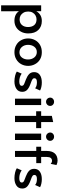

<svg xmlns="http://www.w3.org/2000/svg" viewBox="1149 -1936 1030 3368"><g transform="rotate(90 1664.0 -252.0)"><path d="M73.2 -459Q98.6 -459 176.8 -459Q176.8 -437.5 176.8 -374Q232.4 -470.7 348.6 -470.7Q446.3 -470.7 505.9 -409.2Q566.4 -347.7 566.4 -232.4Q566.4 -160.2 536.1 -105.5Q506.8 -49.8 456.1 -19.5Q406.2 9.8 343.8 9.8Q286.1 9.8 243.2 -10.7Q201.2 -31.2 176.8 -69.3Q177.7 35.2 177.7 243.2Q151.4 243.2 73.2 243.2Q73.2 67.4 73.2 -459ZM418.9 -122.1Q454.1 -164.1 454.1 -228.5Q454.1 -296.9 419.9 -337.9Q384.8 -377.9 319.3 -377.9Q283.2 -377.9 252 -360.4Q219.7 -342.8 201.2 -309.6Q182.6 -278.3 182.6 -235.4Q182.6 -232.4 182.6 -227.5Q182.6 -184.6 201.2 -151.4Q219.7 -118.2 251 -98.6Q282.2 -81.1 319.3 -81.1Q383.8 -81.1 418.9 -122.1Z M769.5 -22.5Q713.9 -53.7 684.6 -109.4Q654.3 -164.1 654.3 -231.4Q654.3 -296.9 683.6 -351.6Q712.9 -407.2 768.6 -439.5Q823.2 -470.7 895.5 -470.7Q967.8 -470.7 1021.5 -439.5Q1076.2 -407.2 1105.5 -351.6Q1135.7 -296.9 1135.7 -231.4Q1135.7 -164.1 1105.5 -109.4Q1075.2 -53.7 1020.5 -22.5Q966.8 9.8 895.5 9.8Q824.2 9.8 769.5 -22.5ZM989.3 -121.1Q1023.4 -164.1 1023.4 -228.5Q1023.4 -293.9 987.3 -338.9Q951.2 -382.8 892.6 -382.8Q835 -382.8 800.8 -338.9Q766.6 -294.9 766.6 -228.5Q766.6 -165 803.7 -121.1Q840.8 -78.1 898.4 -78.1Q956.1 -78.1 989.3 -121.1Z M1308.6 -2Q1257.8 -14.6 1235.4 -32.2Q1248 -60.5 1271.5 -117.2Q1332 -75.2 1408.2 -75.2Q1485.4 -75.2 1485.4 -120.1Q1485.4 -139.6 1469.7 -151.4Q1454.1 -162.1 1413.1 -176.8Q1400.4 -181.6 1375 -191.4Q1314.5 -214.8 1279.3 -248Q1245.1 -282.2 1245.1 -336.9Q1245.1 -400.4 1293.9 -435.5Q1343.8 -470.7 1426.8 -470.7Q1467.8 -470.7 1506.8 -461.9Q1546.9 -453.1 1567.4 -439.5Q1554.7 -410.2 1528.3 -352.5Q1515.6 -366.2 1487.3 -376Q1459 -384.8 1423.8 -384.8Q1352.5 -384.8 1352.5 -341.8Q1352.5 -318.4 1372.1 -305.7Q1390.6 -293 1433.6 -278.3Q1437.5 -277.3 1464.8 -266.6Q1528.3 -242.2 1559.6 -210Q1590.8 -177.7 1590.8 -127.9Q1590.8 -59.6 1539.1 -25.4Q1487.3 9.8 1408.2 9.8Q1360.4 9.8 1308.6 -2Z M1710.9 -459Q1724.6 -459 1765.6 -459Q1780.3 -459 1823.2 -459Q1823.2 -344.7 1823.2 0Q1794.9 0 1710.9 0Q1710.9 -115.2 1710.9 -459ZM1713.9 -566.4Q1692.4 -586.9 1692.4 -618.2Q1692.4 -646.5 1713.9 -666Q1734.4 -685.5 1765.6 -685.5Q1795.9 -685.5 1816.4 -666Q1837.9 -646.5 1837.9 -618.2Q1837.9 -586.9 1817.4 -566.4Q1799.8 -547.9 1773.4 -544.9Q1769.5 -544.9 1765.6 -544.9Q1734.4 -544.9 1713.9 -566.4Z M2012.7 -371.1Q1992.2 -371.1 1931.6 -371.1Q1931.6 -392.6 1931.6 -459Q1951.2 -459 2012.7 -459Q2012.7 -505.9 2012.7 -646.5Q2040 -652.3 2121.1 -669.9Q2121.1 -617.2 2121.1 -459Q2147.5 -459 2227.5 -459Q2227.5 -436.5 2227.5 -371.1Q2201.2 -371.1 2121.1 -371.1Q2121.1 -278.3 2121.1 0Q2093.8 0 2012.7 0Q2012.7 -92.8 2012.7 -371.1Z M2323.2 -459Q2336.9 -459 2377.9 -459Q2392.6 -459 2435.5 -459Q2435.5 -344.7 2435.5 0Q2407.2 0 2323.2 0Q2323.2 -115.2 2323.2 -459ZM2326.2 -566.4Q2304.7 -586.9 2304.7 -618.2Q2304.7 -646.5 2326.2 -666Q2346.7 -685.5 2377.9 -685.5Q2408.2 -685.5 2428.7 -666Q2450.2 -646.5 2450.2 -618.2Q2450.2 -586.9 2429.7 -566.4Q2412.1 -547.9 2385.7 -544.9Q2381.8 -544.9 2377.9 -544.9Q2346.7 -544.9 2326.2 -566.4Z M2627.9 -373Q2609.4 -373 2553.7 -373Q2553.7 -394.5 2553.7 -459Q2572.3 -459 2627.9 -459Q2627.9 -483.4 2627.9 -557.6Q2627.9 -648.4 2670.9 -697.3Q2714.8 -747.1 2798.8 -747.1Q2833 -747.1 2876 -727.5Q2869.1 -694.3 2854.5 -626Q2847.7 -633.8 2833 -641.6Q2818.4 -649.4 2801.8 -649.4Q2734.4 -649.4 2733.4 -561.5Q2733.4 -527.3 2733.4 -459Q2760.7 -459 2841.8 -459Q2841.8 -437.5 2841.8 -373Q2814.5 -373 2733.4 -373Q2733.4 -279.3 2733.4 0Q2707 0 2627.9 0Q2627.9 -92.8 2627.9 -373Z M3004.9 -2Q2954.1 -14.6 2931.6 -32.2Q2944.3 -60.5 2967.8 -117.2Q3028.3 -75.2 3104.5 -75.2Q3181.6 -75.2 3181.6 -120.1Q3181.6 -139.6 3166 -151.4Q3150.4 -162.1 3109.4 -176.8Q3096.7 -181.6 3071.3 -191.4Q3010.7 -214.8 2975.6 -248Q2941.4 -282.2 2941.4 -336.9Q2941.4 -400.4 2990.2 -435.5Q3040 -470.7 3123 -470.7Q3164.1 -470.7 3203.1 -461.9Q3243.2 -453.1 3263.7 -439.5Q3251 -410.2 3224.6 -352.5Q3211.9 -366.2 3183.6 -376Q3155.3 -384.8 3120.1 -384.8Q3048.8 -384.8 3048.8 -341.8Q3048.8 -318.4 3068.4 -305.7Q3086.9 -293 3129.9 -278.3Q3133.8 -277.3 3161.1 -266.6Q3224.6 -242.2 3255.9 -210Q3287.1 -177.7 3287.1 -127.9Q3287.1 -59.6 3235.4 -25.4Q3183.6 9.8 3104.5 9.8Q3056.6 9.8 3004.9 -2Z"/></g></svg>

Font: Alata=Ham
Style: Regular
Weight: 400
Designer: Spyros Zevelakis, Eben Sorkin
Version: Version 1.004